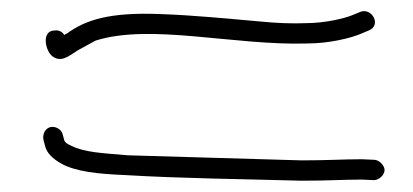

<svg xmlns="http://www.w3.org/2000/svg" viewBox="-20 -467 731 340"><path d="M57 -219 60 -208C63 -196 73 -186 89 -177C115 -163 153 -159 201 -157C301 -151 407 -150 514 -147C561 -147 588 -149 621 -149L642 -148C651 -148 661 -157 661 -166C661 -174 651 -184 643 -184L621 -185C587 -185 561 -183 514 -183C411 -186 306 -189 206 -192C160 -196 130 -197 106 -209C99 -212 95 -215 94 -218L91 -229C90 -234 86 -238 82 -240C66 -248 54 -234 57 -219ZM72 -368C88 -355 102 -368 118 -378C127 -383 138 -389 149 -395C246 -426 395 -386 524 -390C561 -390 601 -399 621 -408L633 -413C656 -422 639 -454 618 -446L606 -441C590 -434 554 -426 522 -426C496 -425 470 -426 440 -429C383 -434 323 -440 266 -442C172 -446 131 -431 99 -408C97 -407 95 -406 94 -405C90 -411 84 -414 77 -413C53 -413 60 -378 72 -368Z"/></svg>

Font: Stray Cat
Style: SuExt
Weight: 400
Version: Version 1.0